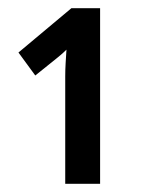

<svg xmlns="http://www.w3.org/2000/svg" viewBox="-20 -863 359 468"><path d="M224 -843V-415H139V-644Q139 -660 139 -676.5Q139 -693 140 -709.5Q141 -726 142 -742Q135 -735 128.5 -729.5Q122 -724 117 -720L66 -679L25 -735L154 -843Z"/></svg>

Font: Noto Sans Display ExtraCondensed SemiBold
Style: Regular
Weight: 600
Width: 2
Designer: Monotype Design Team
Foundry: Monotype Imaging Inc.
Version: Version 2.003